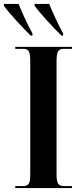

<svg xmlns="http://www.w3.org/2000/svg" viewBox="-57 -951 407 971"><path d="M98 -771H107V-782C81 -830 55 -886 37 -931H-37V-921C-12 -886 57 -811 98 -771ZM254 -771H262V-782C236 -830 210 -886 192 -931H118V-921C144 -886 212 -811 254 -771ZM20 0H307V-10H267C237 -10 229 -23 229 -72V-639C229 -691 237 -704 267 -704H307V-714H20V-704H59C89 -704 96 -691 96 -639V-72C96 -23 89 -10 59 -10H20Z"/></svg>

Font: Noto Serif Display ExtraCondensed
Style: Bold
Weight: 700
Width: 2
Designer: Monotype Design Team
Foundry: Monotype Imaging Inc.
Version: Version 2.009